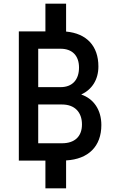

<svg xmlns="http://www.w3.org/2000/svg" viewBox="-20 -870 628 1040"><path d="M82 0H226V150H338V-1C459 -8 529 -77 529 -193C529 -274 488 -335 420 -358C478 -385 513 -438 513 -510C513 -621 449 -689 338 -699V-850H226V-700H82ZM316 -94H187V-304H316C385 -304 424 -262 424 -196C424 -131 385 -94 316 -94ZM308 -398H187V-606H308C372 -606 408 -568 408 -504C408 -438 372 -398 308 -398Z"/></svg>

Font: Finlandica Medium
Style: Regular
Weight: 500
Designer: Niklas Ekholm, Juho Hiilivirta, Jaakko Suomalainen
Foundry: Helsinki Type Studio
Version: Version 2.000;Glyphs 3.2 (3202)